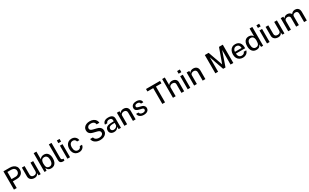

<svg xmlns="http://www.w3.org/2000/svg" viewBox="571 -3656 10603 6580"><g transform="rotate(-30 5873.0 -366.5)"><path d="M91.5 0V-723H342Q419.5 -723 480.8 -696.5Q542 -670 577.2 -618.5Q612.5 -567 612.5 -492Q612.5 -420 580.2 -369.2Q548 -318.5 490.2 -291.8Q432.5 -265 356.5 -265H200.5V0ZM200 -352.5H353.5Q422.5 -352.5 466 -392.2Q509.5 -432 509.5 -498Q509.5 -565 464.5 -600.8Q419.5 -636.5 349.5 -636.5H200Z M900.5 10Q861.5 9.5 826 -1.5Q790.5 -12.5 762.8 -34.5Q735 -56.5 718.8 -89Q702.5 -121.5 702.5 -164.5V-517H810V-176Q810 -129.5 839 -100.5Q868 -71.5 926.5 -71.5Q979.5 -71.5 1011.5 -99.2Q1043.5 -127 1043.5 -180.5V-517H1150V0H1067L1055 -100Q1046 -59.5 1022.8 -35.2Q999.5 -11 967.8 -0.2Q936 10.5 900.5 10Z M1565 10Q1521.5 10 1491 -1.5Q1460.5 -13 1440.8 -31Q1421 -49 1409.8 -69Q1398.5 -89 1392.5 -106L1381 0H1300.5V-743H1408.5V-438.5Q1415.5 -452 1429.2 -467.5Q1443 -483 1463.8 -496.5Q1484.5 -510 1512 -518.5Q1539.5 -527 1574 -527Q1670.5 -527 1727.2 -459Q1784 -391 1784 -261Q1784 -179 1759.5 -118.2Q1735 -57.5 1686.2 -23.8Q1637.5 10 1565 10ZM1544 -70.5Q1603 -70.5 1640.2 -116.5Q1677.5 -162.5 1677.5 -264.5Q1677.5 -352.5 1642.8 -399Q1608 -445.5 1542.5 -445.5Q1495.5 -445.5 1466 -424.8Q1436.5 -404 1422.8 -363.5Q1409 -323 1408.5 -264.5Q1408.5 -161 1440.5 -115.8Q1472.5 -70.5 1544 -70.5Z M2040.5 7Q1994.5 7 1966.8 -5Q1939 -17 1924.5 -37.2Q1910 -57.5 1905.2 -83.2Q1900.5 -109 1900.5 -136.5V-743H2006V-147.5Q2006 -111.5 2020.2 -92.5Q2034.5 -73.5 2064 -71L2091 -70V-2Q2078.5 2 2065.2 4.5Q2052 7 2040.5 7Z M2208 0V-517H2311V0ZM2205.5 -617V-722.5H2313V-617Z M2670.5 10Q2600.5 10 2546 -20.8Q2491.5 -51.5 2460.5 -111.2Q2429.5 -171 2429.5 -256.5Q2429.5 -337 2458.2 -398Q2487 -459 2541 -493Q2595 -527 2670.5 -527Q2729 -527 2774 -504.2Q2819 -481.5 2847.2 -441Q2875.5 -400.5 2881.5 -346.5H2788.5Q2784.5 -372 2769.5 -394Q2754.5 -416 2730 -429.2Q2705.5 -442.5 2671.5 -442.5Q2609 -442.5 2570 -397Q2531 -351.5 2531 -257.5Q2531 -171.5 2567.5 -120.5Q2604 -69.5 2673 -69.5Q2707 -69.5 2731.5 -83.5Q2756 -97.5 2770.8 -119.5Q2785.5 -141.5 2789.5 -165H2880.5Q2874.5 -113 2846.2 -73.5Q2818 -34 2773 -12Q2728 10 2670.5 10Z M3506 10Q3453 10 3404.2 -3Q3355.5 -16 3315.8 -41.8Q3276 -67.5 3250.2 -106Q3224.5 -144.5 3218 -196H3329.5Q3338 -157 3363.2 -130.5Q3388.5 -104 3426.8 -90.5Q3465 -77 3511.5 -77Q3554.5 -77 3591 -90.5Q3627.5 -104 3650 -129.5Q3672.5 -155 3672.5 -192Q3672.5 -233.5 3644.8 -257.8Q3617 -282 3561.5 -296.5L3416.5 -332.5Q3364 -345 3324 -368.2Q3284 -391.5 3262 -429.8Q3240 -468 3240 -524.5Q3240 -587.5 3274.8 -634.2Q3309.5 -681 3369.2 -706.5Q3429 -732 3504.5 -732Q3591 -732 3650.2 -702.5Q3709.5 -673 3740.2 -624.8Q3771 -576.5 3771.5 -520H3662.5Q3658 -566 3635.2 -593.2Q3612.5 -620.5 3577.8 -632.5Q3543 -644.5 3501 -644.5Q3427 -644.5 3389.8 -611.8Q3352.5 -579 3352.5 -534Q3352.5 -492.5 3379.8 -468.5Q3407 -444.5 3460.5 -431.5L3600.5 -397Q3666.5 -382.5 3706.2 -353.8Q3746 -325 3763.5 -286.2Q3781 -247.5 3781 -201.5Q3781 -140 3746.5 -92.2Q3712 -44.5 3650.2 -17.2Q3588.5 10 3506 10Z M4054 10Q4004 10 3965.2 -8Q3926.5 -26 3904.5 -60Q3882.5 -94 3882.5 -142Q3882.5 -228 3943.2 -270.5Q4004 -313 4138 -315.5L4223 -318V-355.5Q4223 -400 4196.5 -425.5Q4170 -451 4114.5 -450.5Q4073.5 -450.5 4041 -431.5Q4008.5 -412.5 3998.5 -369H3906Q3909 -420.5 3935.8 -455.8Q3962.5 -491 4009.5 -509Q4056.5 -527 4119.5 -527Q4190.5 -527 4236 -507.8Q4281.5 -488.5 4303.8 -451.5Q4326 -414.5 4326 -361.5V0H4235L4227 -95Q4198 -35.5 4153.5 -12.8Q4109 10 4054 10ZM4087.5 -64.5Q4112 -64.5 4136 -73.2Q4160 -82 4179.5 -97.2Q4199 -112.5 4210.8 -131.5Q4222.5 -150.5 4223 -170.5V-256L4153 -254.5Q4099.5 -254 4062.2 -243.5Q4025 -233 4005.2 -211Q3985.5 -189 3985.5 -152.5Q3985.5 -111 4014.2 -87.8Q4043 -64.5 4087.5 -64.5Z M4463 0V-517H4567.5V-442.5Q4580 -463.5 4601.2 -482Q4622.5 -500.5 4653.8 -512Q4685 -523.5 4726 -523.5Q4774.5 -523.5 4815.8 -504.2Q4857 -485 4882 -444.2Q4907 -403.5 4907 -339V0H4800V-327.5Q4800 -383 4770.2 -410Q4740.5 -437 4693.5 -437Q4662 -437 4633.5 -426.5Q4605 -416 4587.5 -394.8Q4570 -373.5 4570 -341.5V0Z M5232 10Q5178 10 5130.8 -7Q5083.5 -24 5051.8 -60.5Q5020 -97 5012 -154H5107.5Q5114 -124.5 5132.2 -105.2Q5150.5 -86 5176.2 -76.8Q5202 -67.5 5231.5 -67.5Q5280.5 -67.5 5311 -85.2Q5341.5 -103 5341.5 -140Q5341.5 -166.5 5325 -182.5Q5308.5 -198.5 5273.5 -206L5170.5 -230.5Q5106.5 -245.5 5068 -278.2Q5029.5 -311 5029 -370Q5029 -415.5 5051.8 -451Q5074.5 -486.5 5119.8 -506.8Q5165 -527 5231.5 -527Q5319 -527 5372.2 -488Q5425.5 -449 5427 -375H5334.5Q5329.5 -410.5 5302.2 -430.8Q5275 -451 5230.5 -451Q5184.5 -451 5155 -432.8Q5125.5 -414.5 5125.5 -377Q5125.5 -351.5 5147.2 -336.8Q5169 -322 5211.5 -312.5L5309.5 -288Q5347.5 -278 5372 -261.8Q5396.5 -245.5 5410.5 -226Q5424.5 -206.5 5430.2 -185.5Q5436 -164.5 5436 -146Q5436 -97 5411.2 -62.2Q5386.5 -27.5 5341 -8.8Q5295.5 10 5232 10Z M5963 0V-625.5H5734V-723H6289.5V-625.5H6071V0Z M6384 0V-743H6489.5V-441.5Q6502 -462 6523.2 -480.5Q6544.5 -499 6575.2 -510.8Q6606 -522.5 6647 -522.5Q6697.5 -522.5 6738.2 -503.8Q6779 -485 6803.2 -449.8Q6827.5 -414.5 6827.5 -366V0H6720.5V-346.5Q6720.5 -390 6690.5 -413.5Q6660.5 -437 6613.5 -437Q6582 -437 6553.8 -426.2Q6525.5 -415.5 6508.2 -394.2Q6491 -373 6491 -341V0Z M6967.5 0V-517H7070.5V0ZM6965 -617V-722.5H7072.5V-617Z M7223 0V-517H7327.5V-442.5Q7340 -463.5 7361.2 -482Q7382.5 -500.5 7413.8 -512Q7445 -523.5 7486 -523.5Q7534.5 -523.5 7575.8 -504.2Q7617 -485 7642 -444.2Q7667 -403.5 7667 -339V0H7560V-327.5Q7560 -383 7530.2 -410Q7500.5 -437 7453.5 -437Q7422 -437 7393.5 -426.5Q7365 -416 7347.5 -394.8Q7330 -373.5 7330 -341.5V0Z M8061.5 0V-723H8212.5L8416 -148L8622.5 -723H8772.5V0H8663V-576L8463 0H8369.5L8170.5 -571.5V0Z M9152 10Q9078.5 10 9022.5 -21.8Q8966.5 -53.5 8935.2 -112.5Q8904 -171.5 8904 -253Q8904 -333.5 8932.5 -395.2Q8961 -457 9015 -492Q9069 -527 9145 -527Q9219.5 -527 9271 -495Q9322.5 -463 9349 -405.2Q9375.5 -347.5 9375.5 -269V-233.5H9011.5Q9011 -187 9026.5 -150.2Q9042 -113.5 9072.8 -92.2Q9103.5 -71 9149.5 -71Q9196 -71 9229.8 -92Q9263.5 -113 9274 -154.5H9373Q9364 -101.5 9330.5 -64.5Q9297 -27.5 9250 -8.8Q9203 10 9152 10ZM9011.5 -303H9273.5Q9273.5 -343.5 9259.5 -376.8Q9245.5 -410 9216.8 -429.2Q9188 -448.5 9144.5 -448.5Q9100 -448.5 9070.5 -427Q9041 -405.5 9026.2 -372Q9011.5 -338.5 9011.5 -303Z M9688 10Q9586.5 10 9527.8 -59.8Q9469 -129.5 9469 -261Q9469 -341.5 9492.8 -401.2Q9516.5 -461 9563 -494Q9609.5 -527 9679 -527Q9713.5 -527 9741 -518.5Q9768.5 -510 9789 -496.5Q9809.5 -483 9823.5 -467.5Q9837.5 -452 9844.5 -438.5V-743H9952.5V0H9872L9860 -106Q9854.5 -89 9843.2 -69Q9832 -49 9812.2 -31Q9792.5 -13 9762 -1.5Q9731.5 10 9688 10ZM9708.5 -70.5Q9780.5 -70.5 9812.5 -115.8Q9844.5 -161 9844.5 -264.5Q9844 -323 9830.2 -363.5Q9816.5 -404 9787.2 -424.8Q9758 -445.5 9710.5 -445.5Q9651 -445.5 9613.2 -402.8Q9575.5 -360 9575.5 -264.5Q9575.5 -170.5 9609.8 -120.5Q9644 -70.5 9708.5 -70.5Z M10105.5 0V-517H10208.5V0ZM10103 -617V-722.5H10210.5V-617Z M10545.5 10Q10506.5 9.5 10471 -1.5Q10435.5 -12.5 10407.8 -34.5Q10380 -56.5 10363.8 -89Q10347.5 -121.5 10347.5 -164.5V-517H10455V-176Q10455 -129.5 10484 -100.5Q10513 -71.5 10571.5 -71.5Q10624.5 -71.5 10656.5 -99.2Q10688.5 -127 10688.5 -180.5V-517H10795V0H10712L10700 -100Q10691 -59.5 10667.8 -35.2Q10644.5 -11 10612.8 -0.2Q10581 10.5 10545.5 10Z M10945.5 0V-517H11049.5V-442.5Q11071.5 -476.5 11109.5 -501.8Q11147.5 -527 11207.5 -527Q11235.5 -527 11264.2 -517.5Q11293 -508 11317.2 -489.2Q11341.5 -470.5 11355.5 -443Q11380 -480 11421 -503.5Q11462 -527 11513 -527Q11540.5 -527 11570 -518.2Q11599.5 -509.5 11624.8 -488.8Q11650 -468 11665.8 -431.5Q11681.5 -395 11681.5 -339V0H11574V-327.5Q11574 -370 11559.8 -394Q11545.5 -418 11522.8 -427.8Q11500 -437.5 11474.5 -437.5Q11451.5 -437.5 11426.5 -428.5Q11401.5 -419.5 11384 -398.5Q11366.5 -377.5 11366.5 -341.5V0H11259.5V-350.5Q11259.5 -379 11244.2 -398.5Q11229 -418 11206.2 -427.8Q11183.5 -437.5 11161 -437.5Q11136 -437.5 11111 -427.5Q11086 -417.5 11069.2 -396.2Q11052.5 -375 11052.5 -341.5V0Z"/></g></svg>

Font: Public Sans Thin Medium
Style: Regular
Weight: 500
Version: Version 2.001